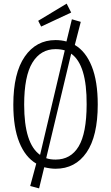

<svg xmlns="http://www.w3.org/2000/svg" viewBox="-20 -916 610 1055"><path d="M371.1 -847.2 206.1 -770 189.9 -801.8 346.2 -896ZM391.1 -668.9Q451.2 -633.8 484.1 -551.5Q517.1 -469.2 517.1 -341.8Q517.1 -168 455.6 -78.4Q394 11.2 285.2 11.2Q257.3 11.2 223.1 2.9L194.8 119.1L146 106L179.2 -17.1Q119.1 -52.2 86.2 -133.5Q53.2 -214.8 53.2 -340.8Q53.2 -514.2 116 -605Q178.7 -695.8 285.2 -695.8Q316.4 -695.8 345.2 -688L375 -810.1L423.8 -795.9ZM112.8 -340.8Q112.8 -126.5 200.2 -64.9L335.9 -639.2Q313.5 -646 285.2 -646Q203.6 -646 158.2 -572Q112.8 -498 112.8 -340.8ZM285.2 -39.1Q368.7 -39.1 412.1 -111.3Q455.6 -183.6 456.1 -341.8Q457.5 -560.5 371.1 -621.1L233.9 -46.9Q255.4 -39.1 285.2 -39.1Z"/></svg>

Font: Fira Sans Compressed Light
Style: Regular
Weight: 300
Width: 1
Designer: Carrois Corporate & Edenspiekermann AG
Foundry: Carrois Corporate GbR & Edenspiekermann AG
Version: Version 4.203;PS 004.203;hotconv 1.0.88;makeotf.lib2.5.64775